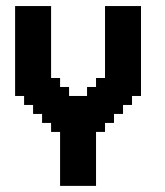

<svg xmlns="http://www.w3.org/2000/svg" viewBox="-20 -608 540 628"><path d="M29.4 -588.2H58.8V-558.8H29.4ZM58.8 -588.2H88.2V-558.8H58.8ZM88.2 -588.2H117.6V-558.8H88.2ZM117.6 -588.2H147.1V-558.8H117.6ZM117.6 -558.8H147.1V-529.4H117.6ZM88.2 -558.8H117.6V-529.4H88.2ZM58.8 -558.8H88.2V-529.4H58.8ZM29.4 -558.8H58.8V-529.4H29.4ZM29.4 -529.4H58.8V-500H29.4ZM29.4 -500H58.8V-470.6H29.4ZM58.8 -500H88.2V-470.6H58.8ZM88.2 -500H117.6V-470.6H88.2ZM117.6 -500H147.1V-470.6H117.6ZM117.6 -529.4H147.1V-500H117.6ZM88.2 -529.4H117.6V-500H88.2ZM58.8 -529.4H88.2V-500H58.8ZM29.4 -470.6H58.8V-441.2H29.4ZM29.4 -441.2H58.8V-411.8H29.4ZM29.4 -411.8H58.8V-382.4H29.4ZM58.8 -411.8H88.2V-382.4H58.8ZM88.2 -411.8H117.6V-382.4H88.2ZM88.2 -441.2H117.6V-411.8H88.2ZM117.6 -441.2H147.1V-411.8H117.6ZM117.6 -470.6H147.1V-441.2H117.6ZM88.2 -470.6H117.6V-441.2H88.2ZM58.8 -470.6H88.2V-441.2H58.8ZM58.8 -441.2H88.2V-411.8H58.8ZM88.2 -382.4H117.6V-352.9H88.2ZM117.6 -382.4H147.1V-352.9H117.6ZM117.6 -411.8H147.1V-382.4H117.6ZM117.6 -352.9H147.1V-323.5H117.6ZM147.1 -352.9H176.5V-323.5H147.1ZM147.1 -323.5H176.5V-294.1H147.1ZM176.5 -323.5H205.9V-294.1H176.5ZM176.5 -294.1H205.9V-264.7H176.5ZM205.9 -294.1H235.3V-264.7H205.9ZM235.3 -294.1H264.7V-264.7H235.3ZM264.7 -294.1H294.1V-264.7H264.7ZM264.7 -323.5H294.1V-294.1H264.7ZM294.1 -323.5H323.5V-294.1H294.1ZM323.5 -323.5H352.9V-294.1H323.5ZM323.5 -352.9H352.9V-323.5H323.5ZM294.1 -352.9H323.5V-323.5H294.1ZM294.1 -294.1H323.5V-264.7H294.1ZM323.5 -294.1H352.9V-264.7H323.5ZM352.9 -294.1H382.4V-264.7H352.9ZM352.9 -323.5H382.4V-294.1H352.9ZM382.4 -323.5H411.8V-294.1H382.4ZM382.4 -294.1H411.8V-264.7H382.4ZM382.4 -352.9H411.8V-323.5H382.4ZM411.8 -352.9H441.2V-323.5H411.8ZM411.8 -323.5H441.2V-294.1H411.8ZM352.9 -352.9H382.4V-323.5H352.9ZM352.9 -382.4H382.4V-352.9H352.9ZM323.5 -382.4H352.9V-352.9H323.5ZM323.5 -411.8H352.9V-382.4H323.5ZM323.5 -441.2H352.9V-411.8H323.5ZM323.5 -470.6H352.9V-441.2H323.5ZM323.5 -500H352.9V-470.6H323.5ZM323.5 -529.4H352.9V-500H323.5ZM323.5 -558.8H352.9V-529.4H323.5ZM352.9 -558.8H382.4V-529.4H352.9ZM352.9 -588.2H382.4V-558.8H352.9ZM382.4 -588.2H411.8V-558.8H382.4ZM323.5 -588.2H352.9V-558.8H323.5ZM411.8 -588.2H441.2V-558.8H411.8ZM411.8 -558.8H441.2V-529.4H411.8ZM411.8 -500H441.2V-470.6H411.8ZM411.8 -470.6H441.2V-441.2H411.8ZM411.8 -441.2H441.2V-411.8H411.8ZM411.8 -411.8H441.2V-382.4H411.8ZM382.4 -382.4H411.8V-352.9H382.4ZM382.4 -411.8H411.8V-382.4H382.4ZM382.4 -441.2H411.8V-411.8H382.4ZM382.4 -470.6H411.8V-441.2H382.4ZM411.8 -529.4H441.2V-500H411.8ZM411.8 -382.4H441.2V-352.9H411.8ZM382.4 -500H411.8V-470.6H382.4ZM382.4 -529.4H411.8V-500H382.4ZM382.4 -558.8H411.8V-529.4H382.4ZM352.9 -529.4H382.4V-500H352.9ZM352.9 -500H382.4V-470.6H352.9ZM352.9 -470.6H382.4V-441.2H352.9ZM352.9 -441.2H382.4V-411.8H352.9ZM352.9 -411.8H382.4V-382.4H352.9ZM29.4 -382.4H58.8V-352.9H29.4ZM29.4 -352.9H58.8V-323.5H29.4ZM29.4 -323.5H58.8V-294.1H29.4ZM58.8 -323.5H88.2V-294.1H58.8ZM58.8 -352.9H88.2V-323.5H58.8ZM88.2 -352.9H117.6V-323.5H88.2ZM58.8 -382.4H88.2V-352.9H58.8ZM88.2 -294.1H117.6V-264.7H88.2ZM117.6 -294.1H147.1V-264.7H117.6ZM117.6 -323.5H147.1V-294.1H117.6ZM88.2 -323.5H117.6V-294.1H88.2ZM58.8 -294.1H88.2V-264.7H58.8ZM147.1 -294.1H176.5V-264.7H147.1ZM117.6 -264.7H147.1V-235.3H117.6ZM88.2 -264.7H117.6V-235.3H88.2ZM147.1 -264.7H176.5V-235.3H147.1ZM176.5 -264.7H205.9V-235.3H176.5ZM205.9 -264.7H235.3V-235.3H205.9ZM235.3 -264.7H264.7V-235.3H235.3ZM264.7 -264.7H294.1V-235.3H264.7ZM294.1 -264.7H323.5V-235.3H294.1ZM323.5 -264.7H352.9V-235.3H323.5ZM352.9 -264.7H382.4V-235.3H352.9ZM323.5 -235.3H352.9V-205.9H323.5ZM294.1 -235.3H323.5V-205.9H294.1ZM264.7 -235.3H294.1V-205.9H264.7ZM235.3 -235.3H264.7V-205.9H235.3ZM205.9 -235.3H235.3V-205.9H205.9ZM176.5 -235.3H205.9V-205.9H176.5ZM147.1 -235.3H176.5V-205.9H147.1ZM117.6 -235.3H147.1V-205.9H117.6ZM176.5 -205.9H205.9V-176.5H176.5ZM205.9 -205.9H235.3V-176.5H205.9ZM147.1 -205.9H176.5V-176.5H147.1ZM235.3 -205.9H264.7V-176.5H235.3ZM264.7 -205.9H294.1V-176.5H264.7ZM294.1 -205.9H323.5V-176.5H294.1ZM264.7 -176.5H294.1V-147.1H264.7ZM235.3 -176.5H264.7V-147.1H235.3ZM205.9 -176.5H235.3V-147.1H205.9ZM176.5 -176.5H205.9V-147.1H176.5ZM176.5 -147.1H205.9V-117.6H176.5ZM205.9 -147.1H235.3V-117.6H205.9ZM235.3 -147.1H264.7V-117.6H235.3ZM264.7 -147.1H294.1V-117.6H264.7ZM264.7 -117.6H294.1V-88.2H264.7ZM264.7 -88.2H294.1V-58.8H264.7ZM264.7 -58.8H294.1V-29.4H264.7ZM264.7 -29.4H294.1V0H264.7ZM235.3 -29.4H264.7V0H235.3ZM205.9 -29.4H235.3V0H205.9ZM176.5 -29.4H205.9V0H176.5ZM176.5 -58.8H205.9V-29.4H176.5ZM176.5 -88.2H205.9V-58.8H176.5ZM205.9 -117.6H235.3V-88.2H205.9ZM235.3 -88.2H264.7V-58.8H235.3ZM235.3 -58.8H264.7V-29.4H235.3ZM205.9 -58.8H235.3V-29.4H205.9ZM205.9 -88.2H235.3V-58.8H205.9ZM235.3 -117.6H264.7V-88.2H235.3ZM176.5 -117.6H205.9V-88.2H176.5Z"/></svg>

Font: Jersey 20
Style: Regular
Weight: 400
Designer: Sarah Cadigan-Fried
Version: Version 1.000; ttfautohint (v1.8.4.7-5d5b)